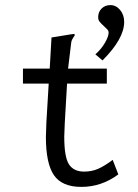

<svg xmlns="http://www.w3.org/2000/svg" viewBox="-20 -726 540 753"><path d="M444 -42Q378 7 299 7Q223 7 191.5 -39Q160 -85 160 -189Q160 -206 162 -248L171 -398H70V-457H175L182 -579L262 -592L272 -593L273 -587Q266 -577 262.5 -570Q259 -563 258 -548L247 -457H399V-398H243L234 -243Q232 -203 232 -190Q232 -110 250.5 -81.5Q269 -53 310 -53Q340 -53 365 -64Q390 -75 422 -99ZM354 -513Q377 -533 391.5 -558Q406 -583 406 -598Q406 -605 400.5 -611Q395 -617 388 -623Q376 -634 370.5 -641Q365 -648 365 -659Q365 -679 378.5 -692.5Q392 -706 413 -706Q435 -706 451 -687Q467 -668 467 -640Q467 -574 382 -489Z"/></svg>

Font: Vazir Code FD
Style: Code-FD
Weight: 400
Foundry: DejaVu fonts team - Redesigned by Saber Rastikerdar
Version: Version 1.1.2